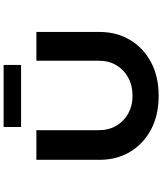

<svg xmlns="http://www.w3.org/2000/svg" viewBox="66 -996 936 1109"><g transform="rotate(-90 534.5 -442.0)"><path d="M534.6 6Q423.5 6 340.4 -38.2Q257.4 -82.4 211.4 -159.4Q165.4 -236.4 165.4 -335V-700.4H336.6V-339Q336.6 -282.1 362.5 -238.2Q388.4 -194.3 433.2 -169.6Q478.1 -144.9 534.6 -144.9Q594 -144.9 639.7 -169.6Q685.3 -194.3 711.5 -238.2Q737.7 -282.1 737.7 -339V-700.4H903.9V-335Q903.9 -236.4 857.8 -159.4Q811.8 -82.4 729.1 -38.2Q646.4 6 534.6 6ZM354.9 -788.7V-889.6H713.4V-788.7Z"/></g></svg>

Font: Lexend Zetta
Style: Regular
Weight: 400
Designer: Bonnie Shaver-Troup, Thomas Jockin
Foundry: Lexend
Version: Version 1.007